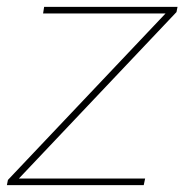

<svg xmlns="http://www.w3.org/2000/svg" viewBox="-26 -537 537 557"><path d="M-6 0 -3 -15 460 -504 471 -498H99L102 -517H489L486 -502L23 -13L9 -19H395L391 0Z"/></svg>

Font: Montserrat Thin Thin
Style: Italic
Weight: 250
Italic angle: -11.3°
Version: Version 9.000